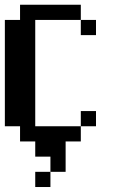

<svg xmlns="http://www.w3.org/2000/svg" viewBox="-20 -582 540 790"><path d="M187.5 125H250V0H312.5V-62.5H125V-500H312.5V-562.5H62.5V-500H0V-62.5H62.5V0H125V62.5H187.5ZM312.5 -437.5H375V-500H312.5ZM312.5 -62.5H375V-125H312.5ZM125 187.5H187.5V125H125Z"/></svg>

Font: Chicago Kare
Style: Regular
Weight: 400
Designer: Duane King
Version: Version 1.001;hotconv 1.0.109;makeotfexe 2.5.65596